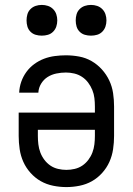

<svg xmlns="http://www.w3.org/2000/svg" viewBox="-20 -753 540 781"><path d="M250 8Q223 8 196 2.5Q169 -3 146 -16Q123 -29 104.5 -49.5Q86 -70 75 -94.5Q64 -119 60 -146Q56 -173 56 -200V-295H366V-320Q366 -337 364 -354Q362 -371 355.5 -387Q349 -403 338.5 -417Q328 -431 313.5 -440.5Q299 -450 282 -454Q265 -458 248 -458Q229 -458 209.5 -454Q190 -450 174 -440Q158 -430 147.5 -413Q137 -396 136 -376H58Q59 -399 66.5 -420.5Q74 -442 87.5 -460.5Q101 -479 119.5 -492.5Q138 -506 159 -514Q180 -522 203 -525Q226 -528 248 -528Q275 -528 302 -523Q329 -518 352.5 -504.5Q376 -491 394.5 -470.5Q413 -450 424.5 -425.5Q436 -401 440 -374Q444 -347 444 -320V-200Q444 -173 440 -146Q436 -119 425 -94.5Q414 -70 395.5 -49.5Q377 -29 354 -16Q331 -3 304 2.5Q277 8 250 8ZM250 -62Q267 -62 284 -66Q301 -70 315 -79.5Q329 -89 339.5 -103Q350 -117 356 -133Q362 -149 364 -166Q366 -183 366 -200V-225H134V-200Q134 -183 136 -166Q138 -149 144 -133Q150 -117 160.5 -103Q171 -89 185 -79.5Q199 -70 216 -66Q233 -62 250 -62ZM350 -608Q337 -608 325 -611.5Q313 -615 304 -624Q295 -633 291.5 -645Q288 -657 288 -670Q288 -683 291.5 -695Q295 -707 304 -716Q313 -725 325 -729Q337 -733 350 -733Q363 -733 375 -729Q387 -725 396 -716Q405 -707 409 -695Q413 -683 413 -670Q413 -657 409 -645Q405 -633 396 -624Q387 -615 375 -611.5Q363 -608 350 -608ZM150 -608Q137 -608 125 -611.5Q113 -615 104 -624Q95 -633 91.5 -645Q88 -657 88 -670Q88 -683 91.5 -695Q95 -707 104 -716Q113 -725 125 -729Q137 -733 150 -733Q163 -733 175 -729Q187 -725 196 -716Q205 -707 209 -695Q213 -683 213 -670Q213 -657 209 -645Q205 -633 196 -624Q187 -615 175 -611.5Q163 -608 150 -608Z"/></svg>

Font: Zed Sans
Style: Regular
Weight: 400
Designer: Belleve Invis
Foundry: Belleve Invis
Version: Version 1.0.0; ttfautohint (v1.8.4)